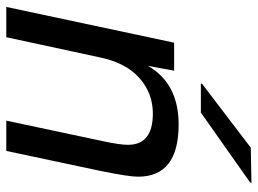

<svg xmlns="http://www.w3.org/2000/svg" viewBox="-122 -678 801 596"><g transform="rotate(90 278.0 -380.5)"><path d="M200 -521 185 -440Q240 -535 367 -535Q529 -535 529 -409Q529 -380 511 -292L449 0H355L420 -306Q430 -353 430 -378Q430 -455 333 -455Q270 -455 223 -413.5Q176 -372 159 -292L96 0H2L113 -521ZM240 -604 241 -608 439 -759 548 -761 547 -757 330 -604Z"/></g></svg>

Font: Nacelle
Style: Italic
Weight: 400
Italic angle: -12°
Designer: Sora Sagano
Foundry: Sora Sagano
Version: Version 1.000;FEAKit 1.0